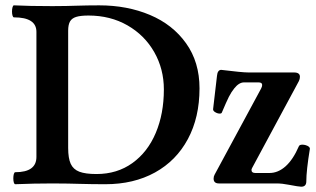

<svg xmlns="http://www.w3.org/2000/svg" viewBox="-20 -686 1180 718"><path d="M29.8 -19Q29.8 -28.3 31.7 -35.2Q33.7 -42 37.1 -42Q116.2 -42 116.2 -99.1V-566.9Q116.2 -621.1 32.2 -621.1Q28.8 -621.1 26.9 -627.4Q24.9 -633.8 24.9 -643.1Q24.9 -652.3 26.9 -659.2Q28.8 -666 32.2 -666Q89.8 -663.1 175.8 -663.1Q205.1 -663.1 227.1 -663.6Q249 -664.1 263.7 -664.6Q307.1 -666 351.1 -666Q455.6 -666 540.8 -630.1Q626 -594.2 676 -523.9Q726.1 -453.6 726.1 -355.5Q726.1 -247.1 682.6 -166Q639.2 -85 559.6 -41Q480 2.9 374 2.9Q324.7 2.9 274.9 1.5Q258.3 1 233.6 0.5Q209 0 175.8 0Q106.9 0 37.1 2.9Q33.7 2.9 31.7 -3.4Q29.8 -9.8 29.8 -19ZM592.8 -351.6Q592.8 -427.7 556.9 -491Q521 -554.2 456.8 -591.1Q392.6 -627.9 311 -627.9Q281.2 -627.9 264.9 -622.8Q248.5 -617.7 241.7 -605.5Q234.9 -593.3 234.9 -571.3V-132.8Q234.9 -94.2 244.4 -73.5Q253.9 -52.7 276.6 -43.9Q299.3 -35.2 340.8 -35.2Q418 -35.2 475.1 -76.2Q532.2 -117.2 562.5 -189Q592.8 -260.7 592.8 -351.6ZM1059.6 4.9Q1035.2 0 1014.6 0H798.8Q778.8 0 778.8 -18.1Q778.8 -26.4 782.7 -33.2L956.5 -355Q960.4 -362.3 960.4 -368.2Q960.4 -377.9 946.8 -377.9H892.6Q874 -377.9 856.4 -356Q845.2 -342.3 835.9 -324Q826.7 -305.7 809.6 -265.1Q808.1 -261.2 801.8 -261.2Q793 -261.2 783.7 -267.1Q776.4 -272 776.9 -277.8L791.5 -402.8Q793.5 -423.8 806.6 -424.8Q885.7 -415 909.7 -415H1079.6Q1101.6 -415 1101.6 -398.9Q1101.6 -390.6 1097.7 -382.8L922.9 -58.1Q920.4 -53.2 920.4 -50.8Q920.4 -39.1 934.6 -39.1H987.8Q1020 -39.1 1048.1 -64.2Q1076.2 -89.4 1097.7 -139.2Q1100.1 -145 1110.8 -145Q1116.7 -145 1123.5 -143.1Q1140.1 -137.7 1138.7 -128.9Q1125.5 -48.3 1125.5 -7.8Q1125.5 12.2 1106.4 12.2Q1097.7 12.2 1059.6 4.9Z"/></svg>

Font: JuniusX
Style: Bold
Weight: 700
Designer: Peter S. Baker
Foundry: Briery Creek Software
Version: Version 1.004